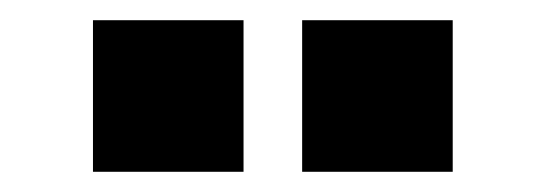

<svg xmlns="http://www.w3.org/2000/svg" viewBox="-20 -752 540 190"><path d="M279 -582V-732H428V-582ZM72 -582V-732H221V-582Z"/></svg>

Font: Mulish Black
Style: Regular
Weight: 900
Designer: Vernon Adams
Foundry: Vernon Adams
Version: Version 3.603; ttfautohint (v1.8.3)